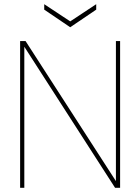

<svg xmlns="http://www.w3.org/2000/svg" viewBox="-20 -896 669 916"><path d="M76 0V-700H102L533 -32V-700H553V0H529L96 -673V0ZM315 -766 191 -850V-876L315 -794L439 -876V-850Z"/></svg>

Font: DM Sans 20pt Thin
Style: Regular
Weight: 250
Version: Version 4.004;gftools[0.9.30]